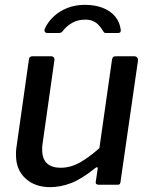

<svg xmlns="http://www.w3.org/2000/svg" viewBox="-20 -762 623 792"><path d="M187 10Q124 10 85 -26Q46 -62 46 -122Q46 -129 46 -135.5Q46 -142 47 -148L99 -515Q100 -524 104 -527Q108 -530 116 -530H190Q198 -530 202 -525Q206 -520 204 -511L155 -165Q154 -160 154 -154.5Q154 -149 154 -145Q154 -106 174 -88Q194 -70 230 -70Q272 -70 311 -92.5Q350 -115 390 -151L442 -516Q444 -525 447.5 -527.5Q451 -530 461 -530H533Q541 -530 545.5 -525Q550 -520 549 -511L477 -11Q476 -5 474 -2.5Q472 0 465 0H387Q382 0 378 -2.5Q374 -5 375 -12L383 -66Q384 -71 381 -72Q378 -73 372 -68Q316 -23 272.5 -6.5Q229 10 187 10ZM175 -626Q167 -626 164.5 -632Q162 -638 166 -646Q178 -672 201.5 -694Q225 -716 257.5 -729Q290 -742 330 -742Q372 -742 404 -729.5Q436 -717 455 -694Q474 -671 478 -640Q479 -635 477 -630.5Q475 -626 467 -626H416Q410 -626 407.5 -630.5Q405 -635 400 -642Q395 -650 386 -659.5Q377 -669 364 -675Q351 -681 331 -681Q300 -681 276.5 -667Q253 -653 239 -634Q236 -629 231.5 -627.5Q227 -626 223 -626Z"/></svg>

Font: Libre Franklin Thin Medium
Style: Italic
Weight: 500
Italic angle: -8°
Version: Version 3.000